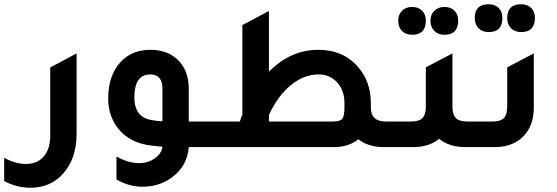

<svg xmlns="http://www.w3.org/2000/svg" viewBox="-93 -697 2640 910"><path d="M270 -62Q270 54.2 206.1 126Q147 192.9 49.8 192.9Q-13.2 192.9 -73.2 161.1V50.8Q-21.5 79.6 28.8 80.1Q84 80.1 114.5 44.4Q145 8.8 145 -54.2V-377L270 -443.8Z M924.8 -121.1V0H801.8Q794.9 89.8 721.7 144Q661.6 188 582 188Q519 188 459 153.8V44.9Q513.2 75.7 566.9 76.2Q608.9 76.2 641.4 53Q673.8 29.8 676.8 -2Q668.9 -2.9 651.9 -3.9Q634.8 -5.9 626 -6.8Q522.9 -18.1 466.8 -87.9Q419.9 -147 419.9 -231Q419.9 -340.8 480 -404.8Q533.2 -460.9 619.6 -460.9Q708.5 -460.9 758.8 -403.8Q801.8 -355 801.8 -275.9V-121.1ZM676.8 -277.8Q676.8 -343.8 619.6 -344.2Q543.5 -344.2 543.9 -234.9Q543.9 -137.7 631.8 -127Q646 -124 676.8 -122.1Z M1735.4 -121.1H1825.7V0H1723.6Q1651.9 0 1605.5 -37.1Q1559.6 0 1490.7 0H864.7V-121.1H1043.5L1055.7 -154.8V-578.1L1181.6 -645V-356.9Q1283.7 -460.9 1415.5 -460.9Q1534.7 -460.9 1604.5 -378.9Q1664.6 -310.1 1664.6 -208V-187Q1664.6 -121.1 1735.4 -121.1ZM1485.4 -121.1Q1518.6 -121.1 1529.1 -134Q1539.6 -147 1539.6 -189V-208Q1539.6 -268.1 1505.1 -306.2Q1470.7 -344.2 1416.5 -344.2Q1347.7 -344.2 1285.2 -293.2Q1222.7 -242.2 1181.6 -151.9V-121.1Z M1860.4 -532.2Q1830.6 -532.2 1812.5 -550Q1794.4 -567.9 1794.4 -599.1Q1794.4 -627.9 1812.5 -646Q1830.6 -664.1 1860.4 -664.1Q1890.1 -664.1 1907.7 -646.5Q1925.3 -628.9 1925.3 -599.1Q1925.3 -532.2 1860.4 -532.2ZM2013.2 -532.2Q1983.4 -532.2 1965.3 -550.5Q1947.3 -568.8 1947.3 -599.1Q1947.3 -627.9 1965.8 -646Q1984.4 -664.1 2013.2 -664.1Q2043 -664.1 2060.8 -646.5Q2078.6 -628.9 2078.6 -599.1Q2078.1 -532.2 2013.2 -532.2ZM2121.6 -121.1H2211.4V0H2109.4Q2036.1 0 1988.3 -39.1Q1940.4 0 1867.2 0H1765.6V-121.1H1855.5Q1893.6 -121.1 1909.4 -137.5Q1925.3 -153.8 1925.3 -192.9V-377.9L2051.3 -443.8V-192.9Q2051.3 -153.8 2067.4 -137.5Q2083.5 -121.1 2121.6 -121.1Z M2223.1 -544.9Q2193.4 -544.9 2175.3 -563Q2157.2 -581.1 2157.2 -611.8Q2157.2 -676.8 2223.1 -676.8Q2252.9 -676.8 2270.5 -659.4Q2288.1 -642.1 2288.1 -611.8Q2288.1 -544.9 2223.1 -544.9ZM2377 -544.9Q2347.2 -544.9 2329.1 -563Q2311 -581.1 2311 -611.8Q2311 -676.8 2377 -676.8Q2406.7 -676.8 2424.6 -659.4Q2442.4 -642.1 2442.4 -611.8Q2441.9 -544.9 2377 -544.9ZM2151.4 0V-121.1H2241.2Q2279.3 -121.1 2295.2 -137.5Q2311 -153.8 2311 -192.9V-377.9L2437 -443.8V-187Q2437 -96.2 2381.3 -44.9Q2332.5 0 2252.9 0Z"/></svg>

Font: Tajawal
Style: Bold
Weight: 700
Designer: Boutros Fonts
Foundry: Created by Boutros International 2017
Version: Version 1.700